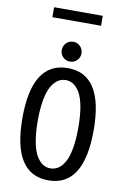

<svg xmlns="http://www.w3.org/2000/svg" viewBox="-113 -1132 795 1208"><g transform="rotate(10 285.0 -528.5)"><path d="M131.5 -1068H442.5V-1004.5H131.5ZM333.2 -766.8Q315 -748.5 288.5 -748.5Q262 -748.5 243.8 -766.8Q225.5 -785 225.5 -811.5Q225.5 -838 243.8 -856.5Q262 -875 288.5 -875Q315 -875 333.2 -856.5Q351.5 -838 351.5 -811.5Q351.5 -785 333.2 -766.8ZM284 11Q56 11 56 -348Q56 -706 284 -706Q511 -706 511 -348Q511 11 284 11ZM234.5 -80Q257 -65.5 284 -65.5Q311 -65.5 333.2 -80Q355.5 -94.5 374 -126Q392.5 -157.5 402.8 -214.2Q413 -271 413 -348Q413 -425 402.8 -481.2Q392.5 -537.5 374 -569Q355.5 -600.5 333.2 -615Q311 -629.5 284 -629.5Q257 -629.5 234.5 -615Q212 -600.5 193.5 -569Q175 -537.5 164.5 -481.2Q154 -425 154 -348Q154 -271 164.5 -214.5Q175 -158 193.5 -126.2Q212 -94.5 234.5 -80Z"/></g></svg>

Font: League Mono Narrow
Style: Regular
Weight: 400
Width: 3
Designer: Tyler Finck
Foundry: The League of Moveable Type / Tyler Finck
Version: Version 2.210